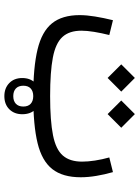

<svg xmlns="http://www.w3.org/2000/svg" viewBox="104 -624 655 904"><g transform="rotate(90 432.0 -171.5)"><path d="M432.1 0Q455 0 468.1 12Q481.1 24.1 481.1 46.7Q481.1 69.5 468 81.8Q454.9 94 432.1 94Q409.2 94 396.1 81.8Q383.1 69.5 383.1 46.7Q383.1 23.9 396.1 12Q409 0 432.1 0ZM432.1 -33.5Q394.8 -33.5 370.9 -10.1Q346.9 13.3 346.9 51.7Q346.9 90 370.8 113Q394.7 136 432.1 136Q470.8 136 494 112.6Q517.3 89.1 517.3 51.7Q517.3 12.4 494.2 -10.6Q471.2 -33.5 432.1 -33.5ZM789.9 -375.3 720.8 -358.1Q730.3 -324.1 735.4 -290.8Q740.5 -257.6 740.5 -230Q740.5 -172.3 711.9 -139.4Q683.3 -106.4 615.9 -93Q548.4 -79.5 432.1 -79.5Q317.8 -79.5 250.4 -92.4Q182.9 -105.3 153.5 -137.5Q124 -169.6 124 -227Q124 -252.9 129.6 -287.2Q135.3 -321.6 144.4 -358.1L74.6 -375.3Q63.8 -331.6 57.3 -291.4Q50.7 -251.3 50.7 -218.4Q50.7 -136.2 89.4 -88.3Q128 -40.5 212.2 -20.3Q296.4 0 432.1 0Q569.4 0 653.3 -20.4Q737.2 -40.8 775.7 -89.8Q814.1 -138.7 814.1 -223.7Q814.1 -258.4 807.6 -297.2Q801.2 -336 789.9 -375.3ZM282.5 -414.4 346.5 -350.2 410.8 -414.4 346.5 -478.5ZM452.7 -414.4 516.7 -350.2 581 -414.4 516.7 -478.5Z"/></g></svg>

Font: Estedad VF
Style: Regular
Weight: 100
Designer: Amin Abedi
Version: Version 7.3